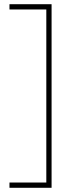

<svg xmlns="http://www.w3.org/2000/svg" viewBox="-20 -734 353 912"><path d="M25 133H200V-689H25V-714H225V158H25Z"/></svg>

Font: Noto Sans Thai Thin
Style: Regular
Weight: 250
Designer: Monotype Design Team
Foundry: Monotype Imaging Inc.
Version: Version 2.001